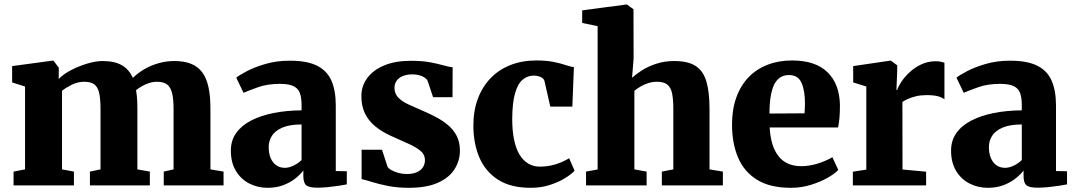

<svg xmlns="http://www.w3.org/2000/svg" viewBox="-20 -840 4876 870"><path d="M41.5 0V-62.5L93.5 -72.5V-448L35 -466.5V-540.5L216 -565H222.5L246.5 -533L246 -482Q268 -505 303.8 -523.2Q339.5 -541.5 377.5 -552.5Q415.5 -563.5 444 -563.5Q499 -563.5 532 -544.5Q565 -525.5 582 -487Q603.5 -508.5 633.2 -526Q663 -543.5 698.2 -553.5Q733.5 -563.5 770 -563.5Q814 -563.5 845 -551.2Q876 -539 895.8 -513Q915.5 -487 924.5 -446Q933.5 -405 933.5 -347.5V-72.5L993 -62.5V0H722V-62.5L766.5 -72.5V-343.5Q766.5 -390 759.8 -417.8Q753 -445.5 736.8 -457.5Q720.5 -469.5 691 -469.5Q673.5 -469.5 655.8 -463.8Q638 -458 622.8 -449.2Q607.5 -440.5 596.5 -431.5Q598.5 -419.5 600 -406Q601.5 -392.5 602 -378.2Q602.5 -364 602.5 -348.5V-72.5L659 -62.5V0H387.5V-62.5L435.5 -72.5V-346.5Q435.5 -392 429.2 -419Q423 -446 407.2 -457.8Q391.5 -469.5 362 -469.5Q332 -469.5 305 -456Q278 -442.5 261 -428.5V-72.5L315 -62.5V0Z M1192.5 11Q1147 11 1109 -8.8Q1071 -28.5 1048.5 -66.2Q1026 -104 1026 -157.5Q1026 -203.5 1050.2 -237.5Q1074.5 -271.5 1118.2 -294Q1162 -316.5 1220.2 -328Q1278.5 -339.5 1346.5 -340V-363Q1346.5 -396.5 1339 -417.8Q1331.5 -439 1310.2 -449.5Q1289 -460 1248.5 -460Q1192 -460 1149.8 -445Q1107.5 -430 1083.5 -419.5L1050.5 -488Q1063.5 -499 1098 -517.2Q1132.5 -535.5 1182.8 -550.2Q1233 -565 1293.5 -565Q1371.5 -565 1416.8 -542.2Q1462 -519.5 1481.8 -474.5Q1501.5 -429.5 1501.5 -361.5V-65L1551.5 -64V-4.5Q1540 -2 1517 1.5Q1494 5 1467.2 7.8Q1440.5 10.5 1419 10.5Q1380.5 10.5 1367.5 -0.5Q1354.5 -11.5 1354.5 -43V-67.5Q1342.5 -51 1319.8 -32.5Q1297 -14 1265 -1.5Q1233 11 1192.5 11ZM1271 -79.5Q1289 -79.5 1310.5 -89.8Q1332 -100 1346.5 -115V-276Q1292.5 -276 1259.5 -261.8Q1226.5 -247.5 1212 -224.5Q1197.5 -201.5 1197.5 -174.5Q1197.5 -144.5 1206.5 -123.5Q1215.5 -102.5 1232 -91Q1248.5 -79.5 1271 -79.5Z M1833 11Q1781 11 1739.2 2.8Q1697.5 -5.5 1667 -15Q1636.5 -24.5 1618.5 -28.5V-161.5H1711L1736 -84.5Q1741 -76 1754.8 -68.5Q1768.5 -61 1786.5 -56.2Q1804.5 -51.5 1822 -51.5Q1850.5 -51.5 1869 -59.8Q1887.5 -68 1896.5 -82.2Q1905.5 -96.5 1905.5 -114Q1905.5 -140 1884.8 -157Q1864 -174 1829 -189.5Q1794 -205 1750 -225Q1709.5 -243.5 1679.8 -268Q1650 -292.5 1633.8 -326Q1617.5 -359.5 1617.5 -404.5Q1617.5 -450 1644 -486.2Q1670.5 -522.5 1720.8 -543.5Q1771 -564.5 1841.5 -564.5Q1893 -564.5 1928.8 -557.8Q1964.5 -551 1989 -544Q2013.5 -537 2031 -535L2030.5 -399.5H1942.5L1917.5 -474Q1914 -481.5 1904.2 -488.2Q1894.5 -495 1880.2 -499Q1866 -503 1848.5 -503Q1824 -503 1805.5 -495.5Q1787 -488 1777.2 -474.2Q1767.5 -460.5 1767.5 -442Q1767.5 -415 1785.2 -397.2Q1803 -379.5 1832 -366.2Q1861 -353 1893.5 -339Q1925 -325.5 1955.5 -309.5Q1986 -293.5 2010.5 -272.8Q2035 -252 2049.5 -224Q2064 -196 2064 -157.5Q2064 -112 2040 -73.8Q2016 -35.5 1964.8 -12.2Q1913.5 11 1833 11Z M2384.5 11Q2294 11 2236.8 -25.8Q2179.5 -62.5 2152.2 -126.2Q2125 -190 2125 -271.5Q2125 -339 2145.5 -393.2Q2166 -447.5 2203.5 -486.2Q2241 -525 2293.5 -545.5Q2346 -566 2410 -566Q2456.5 -566 2488.2 -559.5Q2520 -553 2542.2 -545.5Q2564.5 -538 2580.5 -535.5L2573.5 -357H2473.5L2447.5 -471.5Q2445.5 -481 2437.2 -486.8Q2429 -492.5 2418.5 -495Q2408 -497.5 2399 -497.5Q2370.5 -497.5 2348.5 -479.2Q2326.5 -461 2314 -418.2Q2301.5 -375.5 2301 -301Q2301 -247 2309.5 -206.5Q2318 -166 2334.2 -139.2Q2350.5 -112.5 2373.8 -98.8Q2397 -85 2424.5 -85Q2454.5 -85 2478.8 -90.5Q2503 -96 2523.2 -104.8Q2543.5 -113.5 2559 -123L2583.5 -66.5Q2571.5 -52.5 2543.2 -34.5Q2515 -16.5 2474.2 -2.8Q2433.5 11 2384.5 11Z M2688 -72V-721.5L2618 -736V-793L2817 -819.5H2821L2850.5 -798L2851 -575L2844 -487.5Q2860.5 -503 2888.5 -521Q2916.5 -539 2953.8 -551.2Q2991 -563.5 3035.5 -563.5Q3098.5 -563.5 3133 -540.5Q3167.5 -517.5 3181.2 -469.5Q3195 -421.5 3195 -347V-72.5L3255.5 -62.5V0H2979V-62.5L3031 -72.5V-346.5Q3031 -390.5 3025.2 -417.5Q3019.5 -444.5 3003.5 -457Q2987.5 -469.5 2957 -469.5Q2936.5 -469.5 2917.5 -463.5Q2898.5 -457.5 2882.5 -448Q2866.5 -438.5 2854.5 -428.5V-72.5L2910 -62.5V0H2635.5V-62.5Z M3564 11Q3469 11 3410.2 -25.5Q3351.5 -62 3324.2 -126.5Q3297 -191 3297 -275Q3297 -344.5 3316.5 -398.5Q3336 -452.5 3371.8 -489.8Q3407.5 -527 3457.8 -546.5Q3508 -566 3569.5 -566Q3675 -566 3729.5 -512.8Q3784 -459.5 3786 -364.5Q3786 -330.5 3783.8 -305.8Q3781.5 -281 3777.5 -262.5H3467.5Q3470 -219 3480.2 -186.2Q3490.5 -153.5 3508.5 -131.2Q3526.5 -109 3552 -98Q3577.5 -87 3610.5 -87Q3649.5 -87 3689.5 -100.2Q3729.5 -113.5 3751.5 -128L3778.5 -70Q3763.5 -53.5 3730.8 -34.8Q3698 -16 3654.5 -2.5Q3611 11 3564 11ZM3466.5 -325.5 3625.5 -326.5Q3626 -337.5 3626.8 -348.2Q3627.5 -359 3627.5 -370Q3627.5 -430 3611.8 -465Q3596 -500 3555 -500Q3536.5 -500 3520.8 -492.2Q3505 -484.5 3493 -465.8Q3481 -447 3474 -413Q3467 -379 3466.5 -325.5Z M3844.5 0V-62L3905.5 -71.5V-448L3846 -466.5V-540.5L4012.5 -565H4017L4045.5 -544V-520L4042 -432.5H4045.5Q4050 -447.5 4064.2 -469.2Q4078.5 -491 4101.5 -512.5Q4124.5 -534 4154.5 -548.2Q4184.5 -562.5 4220 -562.5Q4233.5 -562.5 4243.5 -560.2Q4253.5 -558 4259.5 -555.5V-390Q4248 -399 4229.2 -404Q4210.5 -409 4178.5 -409Q4152.5 -409 4131.2 -404Q4110 -399 4094.5 -392Q4079 -385 4069 -378L4069.5 -72L4176.5 -62V0Z M4456 11Q4410.5 11 4372.5 -8.8Q4334.5 -28.5 4312 -66.2Q4289.5 -104 4289.5 -157.5Q4289.5 -203.5 4313.8 -237.5Q4338 -271.5 4381.8 -294Q4425.5 -316.5 4483.8 -328Q4542 -339.5 4610 -340V-363Q4610 -396.5 4602.5 -417.8Q4595 -439 4573.8 -449.5Q4552.5 -460 4512 -460Q4455.5 -460 4413.2 -445Q4371 -430 4347 -419.5L4314 -488Q4327 -499 4361.5 -517.2Q4396 -535.5 4446.2 -550.2Q4496.5 -565 4557 -565Q4635 -565 4680.2 -542.2Q4725.5 -519.5 4745.2 -474.5Q4765 -429.5 4765 -361.5V-65L4815 -64V-4.5Q4803.5 -2 4780.5 1.5Q4757.5 5 4730.8 7.8Q4704 10.5 4682.5 10.5Q4644 10.5 4631 -0.5Q4618 -11.5 4618 -43V-67.5Q4606 -51 4583.2 -32.5Q4560.5 -14 4528.5 -1.5Q4496.5 11 4456 11ZM4534.5 -79.5Q4552.5 -79.5 4574 -89.8Q4595.5 -100 4610 -115V-276Q4556 -276 4523 -261.8Q4490 -247.5 4475.5 -224.5Q4461 -201.5 4461 -174.5Q4461 -144.5 4470 -123.5Q4479 -102.5 4495.5 -91Q4512 -79.5 4534.5 -79.5Z"/></svg>

Font: Merriweather 28pt Black
Style: Regular
Weight: 900
Version: Version 2.100